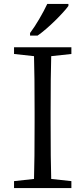

<svg xmlns="http://www.w3.org/2000/svg" viewBox="-20 -951 407 971"><path d="M132 -784V-771H170C223 -807 301 -886 326 -921V-931H219C198 -886 161 -822 132 -784ZM239 -667 341 -678V-712H51V-678L152 -667C154 -605 155 -510 155 -383V-329C155 -203 154 -109 152 -46L51 -35V0H341V-35L239 -46C237 -108 236 -202 236 -329V-383C236 -510 237 -604 239 -667Z"/></svg>

Font: Noto Serif Tangut
Style: Regular
Weight: 400
Designer: YANG Xicheng
Foundry: Liu Zhao Studio
Version: Version 2.169